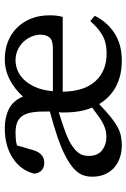

<svg xmlns="http://www.w3.org/2000/svg" viewBox="120 -648 541 822"><g transform="rotate(-90 391.0 -237.5)"><path d="M134 -129Q134 -90 158 -71.5Q182 -53 214 -53Q228 -53 240.5 -55.5Q253 -58 267 -64.5Q281 -71 298.5 -83Q316 -95 341 -114Q320 -163 320 -233Q320 -239 320 -245Q320 -251 321 -257Q295 -249 271.5 -241Q248 -233 232 -227Q199 -214 180 -201.5Q161 -189 150.5 -176.5Q140 -164 137 -152Q134 -140 134 -129ZM542 13Q479 13 432 -11.5Q385 -36 356 -84Q326 -55 302.5 -36Q279 -17 259 -6Q239 5 220 9Q201 13 179 13Q152 13 127.5 5Q103 -3 84.5 -19Q66 -35 55.5 -59Q45 -83 45 -114Q45 -135 52 -154Q59 -173 77.5 -190.5Q96 -208 128 -225.5Q160 -243 211 -261Q234 -269 264 -278Q294 -287 324 -295V-321Q324 -357 318.5 -380.5Q313 -404 301.5 -417.5Q290 -431 273 -436.5Q256 -442 233 -442Q221 -442 207.5 -441Q194 -440 179 -436L159 -367Q145 -319 105 -319Q84 -319 72 -330.5Q60 -342 58 -362Q72 -419 124 -453.5Q176 -488 253 -488Q300 -488 335.5 -470Q371 -452 388 -410Q420 -446 461 -467Q502 -488 548 -488Q588 -488 622 -475Q656 -462 681.5 -437Q707 -412 721.5 -376.5Q736 -341 736 -295Q736 -278 734 -264Q732 -250 729 -240H409Q410 -148 454 -100Q498 -52 572 -52Q620 -52 652 -71Q684 -90 711 -122L734 -103Q707 -49 659 -18Q611 13 542 13ZM543 -442Q522 -442 500.5 -433.5Q479 -425 460.5 -406Q442 -387 428.5 -356.5Q415 -326 411 -282H593Q629 -282 641 -296.5Q653 -311 653 -334Q653 -355 644.5 -374.5Q636 -394 621.5 -409Q607 -424 587 -433Q567 -442 543 -442Z"/></g></svg>

Font: Source Serif Pro
Style: Regular
Weight: 400
Designer: Frank Grießhammer
Foundry: Adobe Systems Incorporated
Version: Version 2.000;PS 1.000;hotconv 16.6.51;makeotf.lib2.5.65220